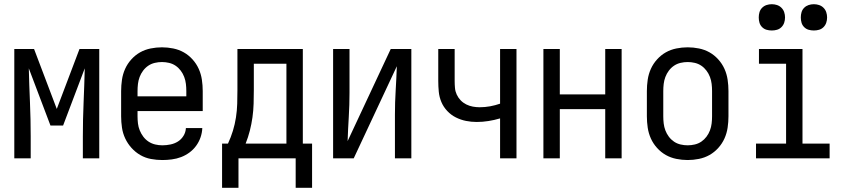

<svg xmlns="http://www.w3.org/2000/svg" viewBox="-20 -753 4040 913"><path d="M48 0V-520H142L250 -235L358 -520H452V0H374V-104Q374 -185 377.5 -266Q381 -347 383 -428L280 -156H220L117 -428Q119 -347 122.5 -266Q126 -185 126 -104V0Z M752 8Q725 8 698 3Q671 -2 647.5 -15.5Q624 -29 605.5 -49.5Q587 -70 575.5 -94.5Q564 -119 560 -146Q556 -173 556 -200V-320Q556 -347 560 -374Q564 -401 575 -425.5Q586 -450 604.5 -470.5Q623 -491 646 -504Q669 -517 696 -522.5Q723 -528 750 -528Q777 -528 804 -522.5Q831 -517 854 -504Q877 -491 895.5 -470.5Q914 -450 925 -425.5Q936 -401 940 -374Q944 -347 944 -320V-225H634V-200Q634 -183 636 -166Q638 -149 644.5 -133Q651 -117 661.5 -103Q672 -89 686.5 -79.5Q701 -70 718 -66Q735 -62 752 -62Q771 -62 790.5 -66Q810 -70 826 -80Q842 -90 852.5 -107Q863 -124 864 -144H942Q941 -121 933.5 -99.5Q926 -78 912.5 -59.5Q899 -41 880.5 -27.5Q862 -14 841 -6Q820 2 797 5Q774 8 752 8ZM866 -295V-320Q866 -337 864 -354Q862 -371 856 -387Q850 -403 839.5 -417Q829 -431 815 -440.5Q801 -450 784 -454Q767 -458 750 -458Q733 -458 716 -454Q699 -450 685 -440.5Q671 -431 660.5 -417Q650 -403 644 -387Q638 -371 636 -354Q634 -337 634 -320V-295Z M1036 140V-70H1064Q1078 -100 1087.5 -131Q1097 -162 1102 -194.5Q1107 -227 1108 -259.5Q1109 -292 1109 -325V-520H1420V-70H1464V140H1386V0H1114V140ZM1148 -70H1342V-450H1187V-325Q1187 -293 1186 -260Q1185 -227 1180.5 -195Q1176 -163 1168 -131.5Q1160 -100 1148 -70Z M1564 0V-520H1642V-312Q1642 -254 1638.5 -197Q1635 -140 1633 -82L1838 -520H1936V0H1858V-208Q1858 -266 1861.5 -323Q1865 -380 1867 -438L1662 0Z M2358 0V-190Q2331 -182 2303 -177.5Q2275 -173 2247 -173Q2221 -173 2196 -178Q2171 -183 2148 -194.5Q2125 -206 2107 -225Q2089 -244 2079 -267.5Q2069 -291 2066.5 -316.5Q2064 -342 2064 -368V-520H2142V-368Q2142 -351 2143.5 -334.5Q2145 -318 2152 -303Q2159 -288 2170.5 -276Q2182 -264 2197 -256.5Q2212 -249 2228.5 -246Q2245 -243 2261 -243Q2286 -243 2310.5 -247.5Q2335 -252 2358 -260V-520H2436V0Z M2564 0V-520H2642V-304H2858V-520H2936V0H2858V-234H2642V0Z M3250 8Q3223 8 3196 2.5Q3169 -3 3146 -16Q3123 -29 3104.5 -49.5Q3086 -70 3075 -94.5Q3064 -119 3060 -146Q3056 -173 3056 -200V-320Q3056 -347 3060 -374Q3064 -401 3075 -425.5Q3086 -450 3104.5 -470.5Q3123 -491 3146 -504Q3169 -517 3196 -522.5Q3223 -528 3250 -528Q3277 -528 3304 -522.5Q3331 -517 3354 -504Q3377 -491 3395.5 -470.5Q3414 -450 3425 -425.5Q3436 -401 3440 -374Q3444 -347 3444 -320V-200Q3444 -173 3440 -146Q3436 -119 3425 -94.5Q3414 -70 3395.5 -49.5Q3377 -29 3354 -16Q3331 -3 3304 2.5Q3277 8 3250 8ZM3250 -62Q3267 -62 3284 -66Q3301 -70 3315 -79.5Q3329 -89 3339.5 -103Q3350 -117 3356 -133Q3362 -149 3364 -166Q3366 -183 3366 -200V-320Q3366 -337 3364 -354Q3362 -371 3356 -387Q3350 -403 3339.5 -417Q3329 -431 3315 -440.5Q3301 -450 3284 -454Q3267 -458 3250 -458Q3233 -458 3216 -454Q3199 -450 3185 -440.5Q3171 -431 3160.5 -417Q3150 -403 3144 -387Q3138 -371 3136 -354Q3134 -337 3134 -320V-200Q3134 -183 3136 -166Q3138 -149 3144 -133Q3150 -117 3160.5 -103Q3171 -89 3185 -79.5Q3199 -70 3216 -66Q3233 -62 3250 -62Z M3575 0V-70H3718V-450H3589V-520H3796V-70H3925V0ZM3850 -608Q3837 -608 3825 -611.5Q3813 -615 3804 -624Q3795 -633 3791.5 -645Q3788 -657 3788 -670Q3788 -683 3791.5 -695Q3795 -707 3804 -716Q3813 -725 3825 -729Q3837 -733 3850 -733Q3863 -733 3875 -729Q3887 -725 3896 -716Q3905 -707 3909 -695Q3913 -683 3913 -670Q3913 -657 3909 -645Q3905 -633 3896 -624Q3887 -615 3875 -611.5Q3863 -608 3850 -608ZM3650 -608Q3637 -608 3625 -611.5Q3613 -615 3604 -624Q3595 -633 3591.5 -645Q3588 -657 3588 -670Q3588 -683 3591.5 -695Q3595 -707 3604 -716Q3613 -725 3625 -729Q3637 -733 3650 -733Q3663 -733 3675 -729Q3687 -725 3696 -716Q3705 -707 3709 -695Q3713 -683 3713 -670Q3713 -657 3709 -645Q3705 -633 3696 -624Q3687 -615 3675 -611.5Q3663 -608 3650 -608Z"/></svg>

Font: Iosevka Term SS14
Style: Regular
Weight: 400
Monospace: yes
Designer: Belleve Invis
Foundry: Belleve Invis
Version: Version 24.1.1; ttfautohint (v1.8.4)